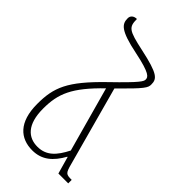

<svg xmlns="http://www.w3.org/2000/svg" viewBox="-244 -829 897 897"><g transform="rotate(45 204.5 -380.0)"><path d="M173 10C237 10 277 -26 310 -85H312L336 0H401V-23C365 -23 360 -24 347 -74L240 -466C343 -567 349 -580 349 -601C349 -638 335 -656 204 -684C97 -707 85 -716 85 -770C65 -770 52 -759 52 -742C52 -705 67 -680 195 -654C306 -631 314 -615 314 -599C314 -587 309 -573 197 -465C61 -333 36 -269 36 -160C36 -39 94 10 173 10ZM71 -164C71 -263 97 -327 212 -439L301 -117C270 -56 237 -19 178 -19C118 -19 71 -58 71 -164Z"/></g></svg>

Font: Noto Serif Armenian ExtraCondensed ExtraLight
Style: Regular
Weight: 200
Width: 2
Designer: Monotype Design Team
Foundry: Monotype Imaging Inc.
Version: Version 2.008